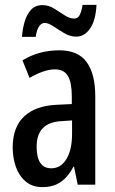

<svg xmlns="http://www.w3.org/2000/svg" viewBox="-20 -756 470 786"><path d="M223 -550Q300 -550 335 -501.5Q370 -453 370 -362V0H298L283 -74H281Q259 -32 228.5 -11Q198 10 154 10Q112 10 85 -13Q58 -36 45 -73Q32 -110 32 -153Q32 -235 78.5 -279Q125 -323 211 -327L274 -330V-361Q274 -418 258 -445Q242 -472 205 -472Q161 -472 101 -437L72 -509Q139 -550 223 -550ZM230 -260Q130 -254 130 -156Q130 -67 190 -67Q229 -67 252 -105Q275 -143 275 -209V-263ZM70 -605Q72 -636 80.5 -666Q89 -696 106.5 -715.5Q124 -735 154 -735Q179 -735 201.5 -721Q224 -707 244.5 -693.5Q265 -680 284 -680Q299 -680 306.5 -695Q314 -710 318 -736H375Q372 -673 349 -639.5Q326 -606 292 -606Q267 -606 243.5 -620Q220 -634 199 -648Q178 -662 163 -662Q135 -662 126 -605Z"/></svg>

Font: Noto Sans Lao Looped ExtraCondensed Medium
Style: Regular
Weight: 500
Width: 2
Designer: Mark Frömberg, Ben Mitchell
Foundry: The Fontpad Ltd
Version: Version 1.002; ttfautohint (v1.8.4.7-5d5b)